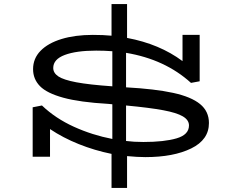

<svg xmlns="http://www.w3.org/2000/svg" viewBox="-20 -786 1135 952"><path d="M1016 -176Q1016 -93 928 -50Q840 -7 701 -7Q662 -7 610 -12V146H533V-23Q449 -40 370.5 -71.5Q292 -103 228 -146V-9H142V-254L188 -263Q255 -199 346.5 -157.5Q438 -116 537 -97V-269L516 -271Q376 -279 294 -301.5Q212 -324 178 -359Q144 -394 144 -443Q144 -496 181 -534Q218 -572 285 -592.5Q352 -613 440 -613Q493 -613 533 -609V-766H610V-598Q771 -568 885 -483V-613H970V-383L927 -375Q798 -492 605 -524V-353Q749 -345 838.5 -325.5Q928 -306 972 -270Q1016 -234 1016 -176ZM537 -358V-532Q498 -535 457 -535Q358 -535 301 -513.5Q244 -492 244 -449Q244 -424 269.5 -407Q295 -390 358.5 -378Q422 -366 537 -358ZM917 -164Q917 -191 886.5 -209Q856 -227 789 -239.5Q722 -252 605 -263V-87Q643 -82 691 -82Q794 -82 855.5 -100Q917 -118 917 -164Z"/></svg>

Font: BioRhyme Expanded
Style: Regular
Weight: 400
Width: 7
Designer: Aoife Mooney
Foundry: Aoife Mooney Type
Version: Version 1.001